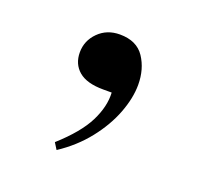

<svg xmlns="http://www.w3.org/2000/svg" viewBox="-68 -206 460 448"><g transform="rotate(20 162.0 18.0)"><path d="M113 170 103 154Q152 110 171 72Q190 34 188 0H167Q126 0 106 -17Q86 -34 86 -63Q86 -92 107 -113Q128 -134 160 -134Q202 -134 221 -105.5Q240 -77 240 -38Q240 -5 225.5 33Q211 71 182.5 107Q154 143 113 170Z"/></g></svg>

Font: Literata 72pt Medium
Style: Regular
Weight: 500
Designer: Latin by Veronika Burian and Jose Scaglione. Greek by Irene Vlachou. Cyrillic by Vera Evstafieva.
Foundry: TypeTogether
Version: Version 3.002